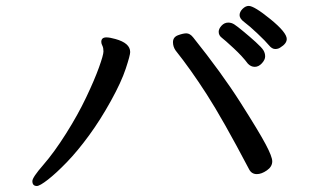

<svg xmlns="http://www.w3.org/2000/svg" viewBox="-20 -681 1040 646"><path d="M104 -55.2Q88.9 -55.2 88.9 -71.8Q88.9 -84 125.5 -126Q162.1 -168 202.1 -231.4Q242.2 -294.9 270 -353.5Q297.9 -412.1 313 -454.1Q328.1 -496.1 328.1 -508.1Q328.1 -520 324.5 -527.1Q320.8 -534.2 320.8 -540Q320.8 -555.2 337.9 -555.2Q349.1 -555.2 368.2 -549.8Q418 -536.1 418 -505.9Q418 -495.1 403.1 -450Q388.2 -404.8 353 -341.3Q317.9 -277.8 279.5 -225.3Q241.2 -172.9 205.1 -135.5Q168.9 -98.1 141.4 -76.7Q113.8 -55.2 104 -55.2ZM844.2 -95.2Q826.2 -95.2 817.9 -111.8Q729 -280.8 675 -364.5Q621.1 -448.2 570.8 -511.2Q562 -523.9 562 -539.1Q562 -556.2 579.1 -562.5Q596.2 -568.8 606.9 -568.8Q619.1 -568.8 629.9 -555.2Q726.1 -435.1 789.1 -335.9Q852.1 -236.8 874 -195.3Q896 -153.8 896 -138.2Q896 -120.1 877.9 -107.7Q859.9 -95.2 844.2 -95.2ZM814 -466.8Q795.9 -491.2 765.9 -519Q735.8 -546.9 725.8 -554.4Q715.8 -562 715.8 -574.2Q715.8 -584 725.3 -594.5Q734.9 -605 748 -605Q758.8 -605 768.3 -598.9Q777.8 -592.8 798.8 -575.4Q819.8 -558.1 840.3 -539.6Q860.8 -521 866.5 -511.5Q872.1 -502 872.1 -491Q872.1 -480 861.1 -468Q850.1 -456.1 837.2 -456.1Q824.2 -456.1 814 -466.8ZM905.8 -516.1Q895 -516.1 884.5 -529.1Q874 -542 846.4 -568.1Q818.8 -594.2 802.5 -606.2Q786.1 -618.2 786.1 -629.9Q786.1 -641.1 796.1 -651.1Q806.2 -661.1 816.9 -661.1Q835 -661.1 889.9 -616.5Q944.8 -571.8 944.8 -549.8Q944.8 -534.2 922.9 -521Q916 -516.1 905.8 -516.1Z"/></svg>

Font: LXGW WenKai Mono GB Screen
Style: Regular
Weight: 400
Monospace: yes
Designer: LXGW / Fontworks Inc.
Foundry: LXGW / Fontworks Inc.
Version: Version 1.510;January 18,2025